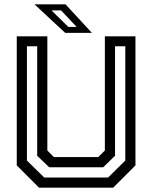

<svg xmlns="http://www.w3.org/2000/svg" viewBox="-20 -868 704 888"><path d="M160.5 0 57.5 -103V-700H199V-172L229.5 -141.5H434.5L465 -172V-700H606.5V-103L503.5 0ZM184.5 -47H480L559.5 -125.5V-654H512V-147.5L457.5 -94.5H207.5L152 -147.5V-654H104.5V-125.5ZM405 -716H281.5L139.5 -848H283ZM334.5 -743.5 262.5 -820H218L296 -743.5Z"/></svg>

Font: Tourney Thin Medium
Style: Regular
Weight: 500
Version: Version 1.015